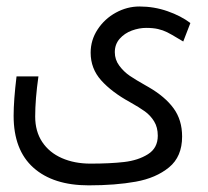

<svg xmlns="http://www.w3.org/2000/svg" viewBox="-20 -570 640 592"><path d="M22 -213Q22 -260.5 31 -334.5H98.5Q88.5 -264 88.5 -210.5Q88.5 -165 110.2 -132.2Q132 -99.5 170.8 -82.5Q209.5 -65.5 259 -65.5Q319.5 -65.5 362.8 -70.5Q406 -75.5 436.2 -94.5Q466.5 -113.5 466.5 -151.5Q466.5 -177.5 455.2 -195.8Q444 -214 426.8 -226.5Q409.5 -239 380 -255.5Q324.5 -286 292 -322.2Q259.5 -358.5 259.5 -407.5Q259.5 -446.5 281 -479.2Q302.5 -512 337.2 -531Q372 -550 410 -550Q455 -550 496.5 -535.5Q538 -521 567 -499L545 -442L531.5 -450Q508.5 -464 495.5 -470.5Q482.5 -477 467.2 -480.5Q452 -484 430.5 -484Q409 -484 386.5 -475.8Q364 -467.5 349 -450.5Q334 -433.5 334 -409Q334 -386 347.8 -367.5Q361.5 -349 380.2 -336.2Q399 -323.5 427.5 -307.5L438 -301.5Q489 -272 515.2 -236Q541.5 -200 541.5 -149Q541.5 -87 501.2 -54Q461 -21 398.5 -9.8Q336 1.5 253.5 1.5Q144 1.5 83 -53Q22 -107.5 22 -213Z"/></svg>

Font: JuliaMono Light
Style: Regular
Weight: 300
Monospace: yes
Designer: cormullion
Foundry: corm
Version: Version 0.054; ttfautohint (v1.8.4)